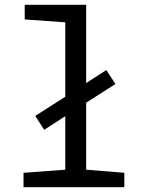

<svg xmlns="http://www.w3.org/2000/svg" viewBox="-20 -780 603 800"><path d="M78 0V-60L252 -73V-296L164 -239L127 -297L252 -377V-687L83 -699V-760H339V-434L423 -488L461 -430L339 -352V-73L498 -60V0Z"/></svg>

Font: Noto Sans Mono SemiCondensed
Style: Regular
Weight: 400
Width: 4
Designer: Monotype Design Team
Foundry: Monotype Imaging Inc.
Version: Version 2.014